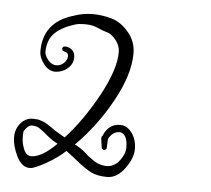

<svg xmlns="http://www.w3.org/2000/svg" viewBox="-40 -718 586 533"><g transform="rotate(5 253.0 -451.5)"><path d="M158 -290Q137 -270 105 -252Q73 -234 61 -234Q38 -234 24 -263Q10 -292 10 -315.5Q10 -339 24 -355Q38 -371 57 -371Q72 -371 78.5 -368.5Q85 -366 88 -365Q91 -364 97 -360.5Q103 -357 104 -356Q118 -347 121 -344Q141 -332 150 -327Q200 -382 239.5 -455Q279 -528 279 -576Q279 -594 266.5 -609.5Q254 -625 242 -628Q230 -631 215 -638Q200 -645 180.5 -645Q161 -645 152 -642Q116 -631 96.5 -612.5Q77 -594 76 -560Q76 -549 86 -537Q96 -525 108 -524.5Q120 -524 129.5 -532.5Q139 -541 139.5 -552Q140 -563 127 -565Q123 -566 122 -569.5Q121 -573 123 -576Q125 -579 129 -578L130 -579Q157 -575 157 -551Q157 -532 142 -519.5Q127 -507 108.5 -506.5Q90 -506 76 -524Q62 -542 62 -560Q62 -640 143 -665Q171 -675 197.5 -675Q224 -675 250.5 -667.5Q277 -660 298.5 -634.5Q320 -609 320 -576Q320 -517 279 -442.5Q238 -368 180 -310Q198 -301 209.5 -290.5Q221 -280 223 -279Q225 -278 230 -274Q235 -270 237.5 -268.5Q240 -267 245 -264.5Q250 -262 254 -261Q264 -258 272 -258Q294 -258 308.5 -277Q323 -296 323 -314Q323 -351 302 -355Q281 -355 270 -333L269 -309Q269 -305 265.5 -303Q262 -301 258.5 -303Q255 -305 255 -307.5Q255 -310 252.5 -324.5Q250 -339 254 -340Q268 -375 300 -375Q301 -375 302 -375Q320 -375 333.5 -356.5Q347 -338 347 -312Q347 -286 325.5 -257Q304 -228 277 -228Q250 -228 232.5 -236.5Q215 -245 190.5 -265Q166 -285 158 -290ZM35 -335Q34 -333 34 -317Q34 -301 41 -284Q48 -267 62 -267Q91 -267 132 -308Q118 -314 101 -328.5Q84 -343 76 -347.5Q68 -352 57 -352Q46 -352 35 -335Z"/></g></svg>

Font: Ruge Boogie
Style: Regular
Weight: 400
Version: Version 1.003